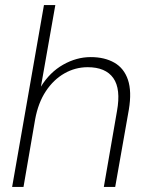

<svg xmlns="http://www.w3.org/2000/svg" viewBox="-20 -740 581 760"><path d="M28 0 154 -720H199L142 -397Q177 -454 230 -484Q283 -514 339 -514Q394 -514 432.5 -492Q471 -470 486.5 -424Q502 -378 490 -306L436 0H391L443 -300Q459 -388 428.5 -431Q398 -474 327 -474Q278 -474 235 -449.5Q192 -425 161.5 -379Q131 -333 119 -267L73 0Z"/></svg>

Font: DM Sans 16pt ExtraLight
Style: Italic
Weight: 250
Italic angle: -10°
Version: Version 4.004;gftools[0.9.30]